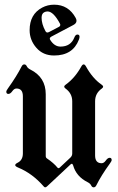

<svg xmlns="http://www.w3.org/2000/svg" viewBox="-20 -802 511 832"><path d="M7.3 0ZM108.4 -671.4Q108.4 -740.2 162.6 -769Q186.5 -781.7 214.4 -781.7Q276.9 -781.7 308.1 -724.1Q311.5 -717.8 311.5 -711.9Q311.5 -700.7 297.4 -693.4L202.1 -643.1Q195.8 -639.6 195.8 -634.8Q195.8 -631.8 197.8 -628.9Q215.8 -600.1 242.2 -600.1Q286.6 -600.1 302.2 -639.6Q307.1 -652.3 315.4 -652.3Q324.7 -652.3 324.7 -642.6Q324.7 -637.2 321.8 -629.9Q295.4 -561.5 214.4 -561.5Q166.5 -561.5 137.5 -595Q108.4 -628.4 108.4 -671.4ZM160.2 -725.1Q160.2 -698.2 176.8 -667.5Q180.2 -661.1 185.5 -661.1Q188 -661.1 191.4 -662.6L234.4 -685.1Q241.2 -688.5 241.2 -694.3Q241.2 -696.8 239.7 -699.7Q211.4 -752.4 186 -752.4Q178.7 -752.4 171.9 -749Q160.2 -743.2 160.2 -725.1ZM7.3 0ZM463.9 -108.4Q463.9 -104 456.1 -93.3Q418.5 -41.5 397.5 1Q393.1 9.8 386 9.8Q378.9 9.8 375 1.5Q371.1 -6.8 359.4 -12.7Q310.5 -37.1 296.9 -85.4Q294.4 -92.3 291.5 -92.3Q288.6 -92.3 285.6 -89.4L183.6 5.9Q179.2 9.8 175.8 9.8Q172.4 9.8 169.4 5.9Q120.6 -50.3 59.1 -75.7Q45.9 -81.1 45.9 -86.4Q45.9 -91.8 57.1 -97.2Q79.1 -108.4 79.1 -137.2V-384.8Q79.1 -418.5 51.3 -418.5Q41.5 -418.5 33.2 -406.7Q24.9 -395 16.1 -395Q7.3 -395 7.3 -404.8Q7.3 -409.2 15.1 -419.9Q52.2 -471.7 73.7 -514.2Q78.1 -522.9 85.2 -522.9Q92.3 -522.9 96.2 -514.6Q100.1 -506.3 111.8 -500.5Q178.2 -467.3 178.2 -393.6V-126Q178.2 -119.1 183.1 -115.7Q213.4 -95.2 229 -75.7Q231 -73.2 233.6 -73.2Q236.3 -73.2 238.8 -75.7L284.7 -118.7Q293 -126.5 293 -136.7V-363.3Q293 -397.5 263.7 -418.5Q258.3 -422.4 258.3 -426.5Q258.3 -430.7 264.6 -435.1Q304.7 -463.9 332.5 -514.2Q337.4 -522.9 342.5 -522.9Q347.7 -522.9 352.5 -514.2Q381.3 -461.9 420.4 -435.1Q426.8 -430.7 426.8 -426.5Q426.8 -422.4 421.4 -418.5Q392.1 -397.9 392.1 -363.3V-128.4Q392.1 -94.7 420.4 -94.7Q430.2 -94.7 438.5 -106.4Q446.8 -118.2 455.3 -118.2Q463.9 -118.2 463.9 -108.4Z"/></svg>

Font: UnifrakturMaguntia16
Style: Book
Weight: 400
Designer: j. 'mach' wust, Gerrit Ansmann, Georg Duffner, based on a font by Peter Wiegel, original typeface by Carl Albert Fahrenw
Version: Version 2017-03-19